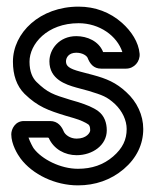

<svg xmlns="http://www.w3.org/2000/svg" viewBox="-20 -527 465 579"><path d="M349 -370H291C278 -403 243 -418 210 -418C159 -418 129 -379 129 -342C129 -288 178 -272 210 -263L247 -253C289 -240 302 -236 327 -213C349 -192 362 -164 362 -138C362 -106 350 -80 321 -55C292 -30 257 -18 215 -18C162 -18 106 -47 82 -79C80 -81 70 -100 66 -112H125C126 -111 127 -111 127 -111C142 -77 176 -59 211 -59C259 -59 302 -89 302 -134C302 -156 295 -178 276 -192C261 -203 241 -211 216 -219L192 -226C140 -242 124 -247 90 -280C78 -292 69 -311 69 -341C69 -394 122 -457 217 -457C280 -457 333 -419 349 -370ZM211 -109C191 -109 176 -121 172 -131C166 -145 155 -162 131 -162H52C26 -162 14 -138 14 -122C14 -92 33 -61 42 -49C78 -1 146 32 215 32C267 32 314 16 353 -17C392 -50 412 -92 412 -138C412 -180 393 -220 361 -249C330 -278 301 -290 260 -301L222 -311C188 -320 179 -328 179 -342C179 -353 187 -368 210 -368C229 -368 241 -359 244 -353C251 -335 262 -320 285 -320H360C385 -320 403 -342 401 -365C398 -400 376 -433 348 -458C312 -490 267 -507 217 -507C100 -507 19 -428 19 -341C19 -301 30 -268 54 -244C94 -205 126 -194 178 -178L202 -171C223 -165 239 -157 246 -152C249 -150 252 -146 252 -134C252 -127 241 -109 211 -109Z"/></svg>

Font: DIN Rundschrift
Style: BreitKont
Weight: 400
Width: 7
Version: Version 1.027